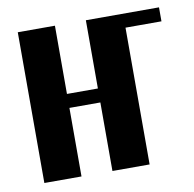

<svg xmlns="http://www.w3.org/2000/svg" viewBox="-62 -558 629 621"><g transform="rotate(-10 252.0 -247.5)"><path d="M35.2 -495.1H157.2V-271H258.8V-495.1H499V-449.2H380.9V0H258.8V-225.1H157.2V0H35.2Z"/></g></svg>

Font: Moniqa Black Paragraph
Style: Regular
Weight: 900
Designer: Rajesh Rajput
Foundry: Rajesh Rajput
Version: Version 1.000